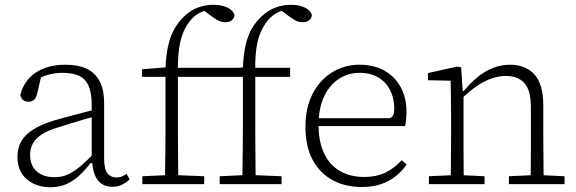

<svg xmlns="http://www.w3.org/2000/svg" viewBox="-20 -771 2413 804"><path d="M191 13Q131 13 92 -20.5Q53 -54 53 -114Q53 -152 69.5 -180Q86 -208 119.5 -229Q153 -250 205 -266Q236 -275 266 -283Q296 -291 326.5 -299Q357 -307 386 -314V-286Q345 -275 302 -262Q259 -249 218 -236Q179 -224 154 -207.5Q129 -191 117.5 -170Q106 -149 106 -123Q106 -78 133.5 -53.5Q161 -29 209 -29Q240 -29 265.5 -41Q291 -53 318 -76Q345 -99 378 -133L381 -88H359Q336 -58 311.5 -35.5Q287 -13 258 0Q229 13 191 13ZM450 11Q411 11 389.5 -16.5Q368 -44 366 -100L364 -102V-331Q364 -382 351 -411.5Q338 -441 311 -453.5Q284 -466 243 -466Q210 -466 181.5 -458Q153 -450 127 -434L155 -463L136 -380Q132 -362 123 -353.5Q114 -345 99 -345Q84 -345 75.5 -353.5Q67 -362 65 -374Q81 -435 130.5 -467.5Q180 -500 254 -500Q306 -500 342 -483.5Q378 -467 397 -431Q416 -395 416 -339V-108Q416 -62 430 -45Q444 -28 467 -28Q481 -28 491.5 -32.5Q502 -37 510 -43L523 -20Q510 -7 492 2Q474 11 450 11Z M576 0V-33L686 -38H711L835 -33V0ZM671 0Q671 -36 671.5 -72Q672 -108 672.5 -144Q673 -180 673 -215V-449H575V-481L689 -490L673 -474V-483Q675 -542 685 -583.5Q695 -625 713 -654.5Q731 -684 754 -705Q780 -729 810.5 -740Q841 -751 872 -751Q908 -751 932 -739.5Q956 -728 962 -709Q962 -697 952 -687.5Q942 -678 924 -678Q906 -678 891 -686.5Q876 -695 855 -711L831 -729L841 -730H837L848 -729Q831 -725 815.5 -717Q800 -709 785 -694Q764 -672 750.5 -642.5Q737 -613 730.5 -571.5Q724 -530 725 -469V-215Q725 -180 725.5 -144Q726 -108 726 -72Q726 -36 727 0ZM700 -449V-487H1016V-449ZM900 0V-33L1010 -38H1035L1159 -33V0ZM995 0Q995 -36 995.5 -72Q996 -108 996.5 -144Q997 -180 997 -215V-449H899V-481L1013 -490L997 -474V-483Q999 -541 1008.5 -582Q1018 -623 1035 -652Q1052 -681 1076 -703Q1103 -728 1134 -739.5Q1165 -751 1197 -751Q1232 -751 1256 -739.5Q1280 -728 1286 -709Q1286 -697 1276 -687.5Q1266 -678 1248 -678Q1230 -678 1215 -686.5Q1200 -695 1179 -711L1155 -729L1165 -730H1161L1172 -729Q1148 -724 1127 -709.5Q1106 -695 1090 -670Q1079 -653 1071 -634.5Q1063 -616 1058 -593Q1053 -570 1050.5 -540Q1048 -510 1049 -469V-215Q1049 -180 1049.5 -144Q1050 -108 1050 -72Q1050 -36 1051 0ZM1024 -449V-487H1195V-449Z M1494 12Q1425 12 1372 -17Q1319 -46 1289 -102Q1259 -158 1259 -240Q1259 -320 1289 -378Q1319 -436 1370.5 -468Q1422 -500 1485 -500Q1547 -500 1591 -474.5Q1635 -449 1658.5 -405Q1682 -361 1682 -305Q1682 -286 1680.5 -270Q1679 -254 1676 -243H1292V-276H1611Q1623 -280 1627 -290Q1631 -300 1631 -316Q1631 -359 1614 -393Q1597 -427 1564.5 -446.5Q1532 -466 1485 -466Q1437 -466 1398 -440Q1359 -414 1336.5 -365.5Q1314 -317 1314 -248Q1314 -176 1338 -127Q1362 -78 1405 -54Q1448 -30 1504 -30Q1558 -30 1595.5 -49Q1633 -68 1662 -100L1683 -82Q1664 -55 1637.5 -33.5Q1611 -12 1576 0Q1541 12 1494 12Z M1776 0V-33L1886 -38H1904L2009 -33V0ZM1867 0Q1868 -30 1868 -67Q1868 -104 1868.5 -143Q1869 -182 1869 -215V-266Q1869 -297 1868.5 -325Q1868 -353 1868 -380.5Q1868 -408 1867 -433L1772 -435V-465L1893 -492L1911 -489L1918 -384H1921V-215Q1921 -182 1921 -143Q1921 -104 1921.5 -67Q1922 -30 1922 0ZM2111 0V-33L2220 -38H2238L2344 -33V0ZM2202 0Q2202 -30 2202.5 -67Q2203 -104 2203 -142.5Q2203 -181 2203 -215V-323Q2203 -393 2176 -423Q2149 -453 2099 -453Q2070 -453 2040 -443Q2010 -433 1977.5 -411Q1945 -389 1909 -354L1904 -390H1922Q1951 -425 1981.5 -449.5Q2012 -474 2045.5 -487Q2079 -500 2115 -500Q2181 -500 2218 -459Q2255 -418 2255 -331V-215Q2255 -181 2255.5 -142.5Q2256 -104 2256 -67Q2256 -30 2257 0Z"/></svg>

Font: Source Serif 4 Light
Style: Regular
Weight: 300
Designer: Frank Grießhammer
Foundry: Adobe Systems Incorporated
Version: Version 4.004;hotconv 1.0.116;makeotfexe 2.5.65601